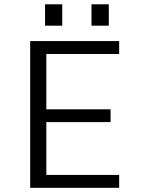

<svg xmlns="http://www.w3.org/2000/svg" viewBox="-20 -896 690 916"><path d="M124 0V-700H548.5V-638.5H201V-374.5H507.5V-313.5H201V-61.5H548.5V0ZM195 -875.5H277V-773.5H195ZM416.5 -875.5H499V-773.5H416.5Z"/></svg>

Font: Trispace Light
Style: Regular
Weight: 300
Designer: Tyler Finck
Foundry: Etcetera Type Company
Version: Version 1.210; ttfautohint (v1.8.3)